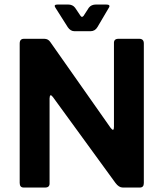

<svg xmlns="http://www.w3.org/2000/svg" viewBox="-20 -841 745 861"><path d="M202.3 -400V-20Q203.3 0 182.3 0H86.3Q68.3 0 68.3 -20.7V-645.7Q68.3 -667 87.3 -667H179.3Q195.7 -666.7 205 -653.3L476 -267.7Q491 -248 491 -272.3V-646.7Q490 -667 511 -667H605.7Q625 -666.3 625 -646V-20Q625 0 607 0H530.7Q513 0 497.7 -20.7L217.7 -405.3Q203.3 -424.7 202.3 -400ZM284 -719 228 -807.3Q219.3 -820.7 238.7 -820.7H285.7Q305.7 -820.7 316.7 -806.3L341.3 -769.7Q347.3 -761 354.7 -769.7L378.3 -806.3Q389.3 -820.7 410.3 -820.7H455.7Q475.7 -820.7 469.3 -808.3L417.3 -720Q406.3 -701 385.7 -701H314.3Q296 -701 284 -719Z"/></svg>

Font: Vivano Light
Style: Regular
Weight: 300
Designer: Joe Prince, Josias Burgherr
Version: Version 2.064;September 19, 2022;FontCreator 14.0.0.2877 64-